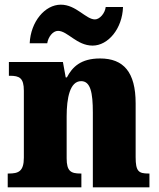

<svg xmlns="http://www.w3.org/2000/svg" viewBox="-20 -801 682 821"><path d="M376 -606C442 -606 503 -678 506 -771H432C429 -744 406 -718 386 -718C347 -718 306 -781 240 -781C172 -781 111 -708 107 -616H182C186 -643 206 -669 228 -669C269 -669 308 -606 376 -606ZM13 0H328V-59H324C283 -59 265 -69 265 -124V-303C265 -382 279 -454 327 -454C367 -454 377 -405 377 -320V0H619V-59H615C573 -59 560 -68 560 -129V-359C560 -493 508 -551 408 -551C325 -551 289 -514 266 -470H261L249 -536H18V-477H22C63 -477 82 -468 82 -413V-127C82 -68 59 -59 17 -59H13Z"/></svg>

Font: Noto Serif Georgian SemiCondensed Black
Style: Regular
Weight: 900
Width: 4
Designer: Monotype Design Team, Akaki Razmadze
Foundry: Google LLC
Version: Version 2.003